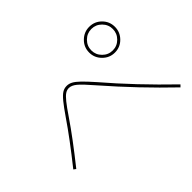

<svg xmlns="http://www.w3.org/2000/svg" viewBox="-132 -1033 1264 1264"><g transform="rotate(-45 500.0 -401.5)"><path d="M670 -635Q670 -685 705.5 -720Q741 -755 790 -755Q840 -755 875 -720Q910 -685 910 -635Q910 -586 875 -550.5Q840 -515 790 -515Q741 -515 705.5 -550.5Q670 -586 670 -635ZM790 -535Q831 -535 860.5 -564.5Q890 -594 890 -635Q890 -676 860.5 -705.5Q831 -735 790 -735Q749 -735 719.5 -705.5Q690 -676 690 -635Q690 -594 719.5 -564.5Q749 -535 790 -535ZM553 -447Q491 -519 463 -542Q435 -565 410 -565Q392 -565 375.5 -554Q359 -543 336 -514.5Q313 -486 273 -427Q197 -315 68 -153L52 -165Q181 -327 257 -439Q299 -500 324 -530.5Q349 -561 368 -573Q387 -585 410 -585Q431 -585 450.5 -574.5Q470 -564 497 -538Q524 -512 569 -461Q735 -267 947 -62L933 -48Q734 -239 553 -447Z"/></g></svg>

Font: Enso Thin
Style: Regular
Weight: 100
Designer: Coji Morishita
Foundry: UNDERFOREST DESIGN
Version: Version 1.000